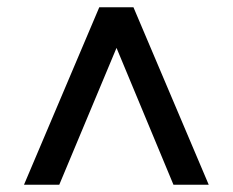

<svg xmlns="http://www.w3.org/2000/svg" viewBox="-20 -648 640 528"><path d="M46 -140 253 -628H347L554 -140H457L276 -575H325L143 -140Z"/></svg>

Font: Nunito Sans 11pt
Style: Bold
Weight: 700
Version: Version 3.101;gftools[0.9.27]